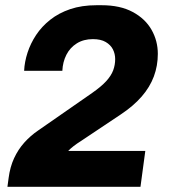

<svg xmlns="http://www.w3.org/2000/svg" viewBox="-20 -716 654 736"><path d="M8.5 0 13 -33.5Q18.5 -76 34 -109.5Q49.5 -143 73.2 -169.5Q97 -196 126.5 -216L333 -359.5Q368 -384 387 -404.8Q406 -425.5 413.8 -446.2Q421.5 -467 421.5 -489.5Q421.5 -509.5 412.8 -526.8Q404 -544 385.2 -555Q366.5 -566 336 -566Q300.5 -566 274.5 -549.8Q248.5 -533.5 234.5 -506Q220.5 -478.5 219 -444.5H72.5Q74 -478.5 85.5 -514Q97 -549.5 118.5 -582Q140 -614.5 172.5 -640.2Q205 -666 249.2 -681Q293.5 -696 350 -696H369.5Q440.5 -696 488.5 -670.2Q536.5 -644.5 560.8 -602Q585 -559.5 585 -509.5Q585 -464 569.8 -423Q554.5 -382 523 -345.8Q491.5 -309.5 442.5 -277L289 -174.5Q274.5 -165.5 262 -155.8Q249.5 -146 241.5 -137.5H537L518.5 0Z"/></svg>

Font: Chivo Medium
Style: Italic
Weight: 500
Italic angle: -8.05°
Designer: Hector Gatti
Foundry: Omnibus-Type
Version: Version 2.002